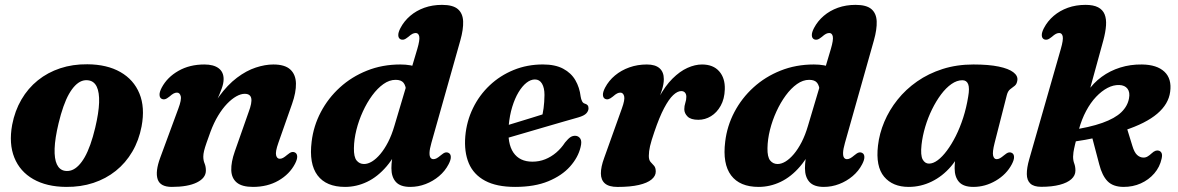

<svg xmlns="http://www.w3.org/2000/svg" viewBox="-20 -739 4742 773"><path d="M331.7 -480.2Q410.7 -479.7 464.6 -449Q518.5 -418.3 541.4 -362.4Q564.4 -306.6 550 -230Q539.3 -173.8 512.7 -128.5Q486.1 -83.1 446.3 -51.2Q406.5 -19.3 355.8 -2.6Q305.1 14.1 246.1 13.5Q167.6 12.9 113.9 -17.8Q60.3 -48.4 37.7 -104.5Q15.1 -160.6 29 -236.7Q39.8 -293 66.3 -338.3Q92.7 -383.6 132.3 -415.5Q171.9 -447.4 222.4 -464.1Q272.9 -480.8 331.7 -480.2ZM240.8 -51.3Q255.4 -48.9 269.2 -54Q283 -59.2 296 -72.3Q309.1 -85.4 321.1 -106.3Q333 -127.2 343.6 -156.9Q354.2 -186.5 363.3 -224.6Q377.6 -284.9 379 -326Q380.3 -367.1 369.7 -389.5Q359.2 -411.8 337 -415.4Q322.5 -417.8 308.9 -412.7Q295.3 -407.5 282.4 -394.4Q269.5 -381.3 257.6 -360.4Q245.8 -339.5 235.3 -309.8Q224.8 -280.2 215.7 -242.1Q201.4 -182.2 199.9 -140.9Q198.5 -99.6 209 -77.3Q219.5 -55 240.8 -51.3Z M631 -341Q622.7 -345.3 622.3 -356.9Q621.8 -368.5 631.1 -386.3Q653.5 -428.3 698.5 -453.8Q743.4 -479.4 802.8 -479.4Q840 -479.4 860.1 -464.3Q880.3 -449.2 880.3 -420.5Q880.3 -403.4 872.5 -382.2Q864.8 -361 853.6 -336.1Q842.4 -311.2 830.8 -282.8Q819.2 -254.5 811.8 -223L799.8 -233.1Q827.1 -302.9 861.7 -350.3Q896.3 -397.8 934.2 -426.2Q972.1 -454.7 1009.7 -467Q1047.4 -479.4 1080.5 -479.4Q1126.9 -479.4 1148.7 -459.2Q1170.6 -439.1 1171.5 -403.2Q1172.4 -367.4 1155.7 -320.2L1100.7 -163.8Q1088 -128 1091.6 -113.9Q1095.2 -99.8 1106.3 -99.8Q1112.7 -99.8 1119.4 -103.3Q1126.2 -106.9 1136.3 -115.5Q1147.1 -124.7 1154.1 -126.5Q1161.1 -128.4 1167.8 -124.9Q1176.1 -120.6 1176.5 -109Q1177 -97.4 1167.7 -79.6Q1145.7 -37.6 1101.3 -12Q1057 13.5 998.4 13.5Q954.4 13.5 933.3 -4Q912.2 -21.6 911.1 -53.8Q910.1 -86 925.2 -129.1L980.7 -287Q995.4 -325.6 991.5 -343.5Q987.6 -361.3 965.2 -361.3Q949.6 -361.3 931.2 -351Q912.8 -340.6 894 -321.1Q875.3 -301.6 858.2 -273.4Q841.1 -245.1 827.6 -209Q818 -182.7 811.4 -163.7Q804.8 -144.8 801.6 -131.6Q798.5 -118.5 798.5 -108.6Q798.5 -93.2 803.7 -80.8Q808.9 -68.5 808.9 -52.2Q808.9 -22.4 772.6 -4.4Q736.3 13.5 671.7 13.5Q624.9 13.5 614.7 -17.4Q604.5 -48.4 625.2 -104.4L698.1 -302.1Q711.5 -337.9 707.6 -352Q703.7 -366.1 692.5 -366.1Q686.2 -366.1 679.4 -362.8Q672.6 -359.4 662.5 -350.4Q651.7 -341.6 644.7 -339.8Q637.7 -337.9 631 -341Z M1833.4 -576.6 1716.8 -163.7Q1709.8 -139 1709.3 -124.7Q1708.8 -110.4 1713.1 -104.3Q1717.5 -98.2 1724.8 -98.2Q1731.2 -98.2 1737.9 -101.7Q1744.7 -105.3 1754.8 -113.9Q1765.6 -123.1 1772.6 -124.9Q1779.6 -126.8 1786.3 -123.3Q1794.6 -119 1795 -107.4Q1795.5 -95.8 1786.2 -78Q1772 -50.4 1747.7 -29.9Q1723.4 -9.4 1693.5 2Q1663.6 13.5 1631.7 13.5Q1591.7 13.5 1573.7 -6.6Q1555.8 -26.7 1555.8 -61.8Q1555.8 -78.1 1558.3 -97Q1560.8 -116 1565.8 -139.1Q1570.8 -162.2 1578.4 -189.6L1598.6 -178.7Q1573.1 -112.2 1536.8 -69.7Q1500.5 -27.1 1457.7 -6.8Q1415 13.5 1369.2 13.5Q1293.3 13.5 1258.4 -33Q1223.5 -79.6 1234.7 -168.9Q1242.1 -231.6 1271.6 -287.7Q1301.1 -343.9 1348.5 -387Q1395.8 -430.1 1457.6 -454.7Q1519.3 -479.4 1591.5 -479.4Q1635.6 -479.4 1665 -466.3Q1694.5 -453.2 1709.4 -431.1Q1724.3 -408.9 1725 -381.2L1615.5 -369.9Q1614 -394 1604.5 -405.8Q1595 -417.6 1572.7 -417.6Q1547.7 -417.6 1523.7 -400.6Q1499.7 -383.6 1478.5 -354.8Q1457.3 -325.9 1440.9 -290.1Q1424.5 -254.3 1414.9 -216.1Q1405.4 -177.9 1404.9 -142.6Q1404.2 -107.3 1415.6 -93Q1427.1 -78.7 1445.7 -78.7Q1461 -78.7 1477.7 -88.8Q1494.4 -99 1511.1 -118.7Q1527.8 -138.5 1542.5 -167Q1557.1 -195.4 1567.9 -232.3L1660.1 -542Q1670.8 -578.3 1667.9 -592.2Q1664.9 -606.1 1653.7 -606.1Q1647.4 -606.1 1640.6 -602.8Q1633.8 -599.4 1623.7 -590.4Q1612.9 -581.6 1605.9 -579.8Q1598.9 -577.9 1592.2 -581Q1583.9 -585.3 1583.5 -596.9Q1583 -608.5 1592.3 -626.3Q1607 -654.3 1631.5 -675.2Q1655.9 -696.1 1688.4 -707.8Q1721 -719.4 1759.6 -719.4Q1803.5 -719.4 1823.4 -702.3Q1843.3 -685.1 1844.6 -653.1Q1845.9 -621 1833.4 -576.6Z M1938.7 -209.1Q1938.7 -209.1 1956 -214.4Q1973.4 -219.8 2001.2 -228.2Q2029.1 -236.6 2061.2 -246.5Q2093.3 -256.4 2124.1 -265.8Q2154.9 -275.2 2177.2 -282.4L2160 -262.4Q2165.3 -279.8 2168.5 -303.5Q2171.7 -327.2 2172.1 -356.9Q2172.1 -385.4 2162.1 -402.3Q2152.1 -419.1 2133.5 -419.1Q2116.6 -419.1 2099.5 -405.7Q2082.5 -392.3 2067.6 -367.6Q2052.8 -343 2042.3 -308.8Q2031.8 -274.7 2028 -232.9Q2022 -161.4 2047 -124.7Q2072 -88.1 2123.5 -88.1Q2150.8 -88.1 2174.8 -97.7Q2198.8 -107.3 2219.2 -124.6Q2239.6 -142 2254.9 -165.4Q2268 -181.4 2276.9 -187Q2285.8 -192.7 2296.4 -192.3Q2308.8 -191.9 2316.2 -181.1Q2323.6 -170.3 2317.4 -146.5Q2307.7 -105.4 2275.1 -68.7Q2242.6 -32.1 2187.5 -9.3Q2132.5 13.5 2053.8 13.5Q1979.1 13.5 1932.8 -11.4Q1886.5 -36.3 1867.3 -82Q1848.1 -127.8 1853.3 -190.5Q1858.6 -250.9 1884.1 -303.3Q1909.5 -355.8 1951.4 -395.3Q1993.3 -434.9 2047.9 -457.2Q2102.5 -479.5 2165.7 -479.5Q2215.5 -479.5 2247.5 -462.3Q2279.6 -445.2 2296.5 -416Q2313.4 -386.9 2317.8 -349.9Q2319.4 -339.7 2323.2 -331.9Q2327.1 -324 2333.9 -322Q2341.3 -320.1 2345.3 -315.7Q2349.4 -311.3 2349.4 -303.2Q2349.4 -292.3 2340.6 -282.7Q2331.9 -273.1 2307.8 -266.2Q2285 -259.8 2249.6 -249.6Q2214.2 -239.3 2173.1 -227.4Q2132 -215.4 2091.4 -203.5Q2050.9 -191.5 2017.3 -181.9Q1983.8 -172.3 1963.6 -166.3Q1943.4 -160.3 1943.4 -160.3Z M2416.1 -341Q2407.8 -345.3 2407.4 -356.9Q2406.9 -368.5 2416.2 -386.3Q2430.9 -414.3 2456 -435.2Q2481.1 -456.1 2513.8 -467.7Q2546.5 -479.4 2584.3 -479.4Q2618.2 -479.4 2635.4 -464.2Q2652.6 -449.1 2652.6 -420.3Q2652.6 -401 2645 -376.7Q2637.4 -352.4 2627.1 -326.2Q2616.9 -300.1 2608.4 -275Q2599.9 -250 2598.5 -229.3L2589.1 -231.9Q2606.9 -298.6 2632.4 -345.8Q2657.9 -393.1 2687.5 -422.5Q2717.2 -452 2747.7 -465.7Q2778.3 -479.4 2806.2 -479.4Q2851.5 -479.4 2875.6 -451.8Q2899.7 -424.2 2898.1 -379.2Q2896.9 -340.7 2881.5 -313.2Q2866.2 -285.7 2842.5 -271.2Q2818.9 -256.7 2791.7 -256.7Q2761.3 -256.7 2748.1 -269.9Q2735 -283 2735 -299.3Q2735 -312.5 2739.1 -324.7Q2743.2 -336.8 2743.2 -349.2Q2743.2 -360 2737.7 -366.2Q2732.3 -372.3 2722.7 -372.3Q2707.7 -372.3 2690.3 -356.1Q2672.9 -339.9 2653.8 -303.8Q2634.7 -267.8 2614.3 -207.6Q2602.1 -172.3 2597.1 -150.7Q2592.2 -129.2 2592.2 -111.4Q2592.2 -94.9 2599.1 -87.1Q2606.1 -79.4 2613.1 -71.8Q2620.1 -64.3 2620.1 -48.1Q2620.1 -30.5 2603 -16.3Q2586 -2.2 2551.9 5.7Q2517.9 13.6 2466.1 13.6Q2431.7 13.6 2415.5 -0.4Q2399.3 -14.4 2399.2 -40.7Q2399 -67 2412.7 -103.9L2483.6 -302.1Q2496.7 -337.9 2492.8 -352Q2488.8 -366.1 2477.6 -366.1Q2471.3 -366.1 2464.5 -362.8Q2457.7 -359.4 2447.6 -350.4Q2436.8 -341.6 2429.8 -339.8Q2422.8 -337.9 2416.1 -341Z M3498.4 -576.6 3381.8 -163.7Q3374.8 -139 3374.3 -124.7Q3373.8 -110.4 3378.1 -104.3Q3382.5 -98.2 3389.8 -98.2Q3396.2 -98.2 3402.9 -101.7Q3409.7 -105.3 3419.8 -113.9Q3430.6 -123.1 3437.6 -124.9Q3444.6 -126.8 3451.3 -123.3Q3459.6 -119 3460 -107.4Q3460.5 -95.8 3451.2 -78Q3437 -50.4 3412.7 -29.9Q3388.4 -9.4 3358.5 2Q3328.6 13.5 3296.7 13.5Q3256.7 13.5 3238.7 -6.6Q3220.8 -26.7 3220.8 -61.8Q3220.8 -78.1 3223.3 -97Q3225.8 -116 3230.8 -139.1Q3235.8 -162.2 3243.4 -189.6L3263.6 -178.7Q3238.1 -112.2 3201.8 -69.7Q3165.5 -27.1 3122.7 -6.8Q3080 13.5 3034.2 13.5Q2958.3 13.5 2923.4 -33Q2888.5 -79.6 2899.7 -168.9Q2907.1 -231.6 2936.6 -287.7Q2966.1 -343.9 3013.5 -387Q3060.8 -430.1 3122.6 -454.7Q3184.3 -479.4 3256.5 -479.4Q3300.6 -479.4 3330 -466.3Q3359.5 -453.2 3374.4 -431.1Q3389.3 -408.9 3390 -381.2L3280.5 -369.9Q3279 -394 3269.5 -405.8Q3260 -417.6 3237.7 -417.6Q3212.7 -417.6 3188.7 -400.6Q3164.7 -383.6 3143.5 -354.8Q3122.3 -325.9 3105.9 -290.1Q3089.5 -254.3 3079.9 -216.1Q3070.4 -177.9 3069.9 -142.6Q3069.2 -107.3 3080.6 -93Q3092.1 -78.7 3110.7 -78.7Q3126 -78.7 3142.7 -88.8Q3159.4 -99 3176.1 -118.7Q3192.8 -138.5 3207.5 -167Q3222.1 -195.4 3232.9 -232.3L3325.1 -542Q3335.8 -578.3 3332.9 -592.2Q3329.9 -606.1 3318.7 -606.1Q3312.4 -606.1 3305.6 -602.8Q3298.8 -599.4 3288.7 -590.4Q3277.9 -581.6 3270.9 -579.8Q3263.9 -577.9 3257.2 -581Q3248.9 -585.3 3248.5 -596.9Q3248 -608.5 3257.3 -626.3Q3272 -654.3 3296.5 -675.2Q3320.9 -696.1 3353.4 -707.8Q3386 -719.4 3424.6 -719.4Q3468.5 -719.4 3488.4 -702.3Q3508.3 -685.1 3509.6 -653.1Q3510.9 -621 3498.4 -576.6Z M3984.3 -163.4Q3974.9 -126.5 3978.4 -112.3Q3981.9 -98.2 3992.5 -98.2Q3999.1 -98.2 4005.7 -101.8Q4012.3 -105.4 4022.4 -113.9Q4033.2 -123.1 4040.2 -124.9Q4047.2 -126.8 4053.9 -123.3Q4062.2 -119 4062.6 -107.4Q4063.1 -95.8 4053.8 -78Q4032.2 -36.8 3989.2 -11.6Q3946.3 13.5 3898.9 13.5Q3858.9 13.5 3841.1 -6.5Q3823.4 -26.5 3823.4 -61.8Q3823.4 -74 3824.7 -87.6Q3826 -101.3 3828.8 -117.5Q3831.6 -133.7 3836.3 -153Q3841 -172.3 3847.7 -195.7L3860.2 -163.3Q3842.7 -108.8 3808.7 -69Q3774.7 -29.2 3730.7 -7.9Q3686.7 13.5 3638.3 13.5Q3574 13.5 3539.5 -27.6Q3505 -68.7 3514.8 -152.9Q3520.3 -201.3 3540.2 -248.5Q3560.1 -295.8 3593.4 -337.5Q3626.7 -379.3 3672.3 -411.1Q3717.9 -443 3775 -461.2Q3832 -479.4 3898.9 -479.4Q3960.8 -479.4 4000.8 -471Q4040.9 -462.6 4059.6 -448.2Q4078.4 -433.9 4076 -416.1Q4074 -400.5 4065.2 -393.6Q4056.5 -386.7 4047.2 -379.8Q4038 -372.9 4033.7 -356.9ZM3690.1 -156.1Q3685.5 -113.6 3694.7 -96.9Q3704 -80.3 3720.2 -80.3Q3736.8 -80.3 3755.2 -93.9Q3773.7 -107.6 3792.3 -132.6Q3811 -157.6 3827.9 -191.1Q3844.8 -224.7 3857.9 -265.2Q3870.9 -305.7 3878 -350Q3884.1 -384.6 3877.8 -400.3Q3871.5 -416 3854.6 -416Q3832.5 -416 3810.6 -400.7Q3788.7 -385.4 3768.8 -358.9Q3748.9 -332.3 3732.4 -298.7Q3715.9 -265.1 3705 -228.4Q3694.1 -191.7 3690.1 -156.1Z M4250.9 -542 4123.7 -97.8Q4113.7 -63 4114 -38.1Q4114.2 -13.2 4128.1 -0.1Q4142 13.1 4172.1 13.1Q4215.5 13.1 4246.2 5Q4277 -3 4293.3 -17.7Q4309.7 -32.5 4309.7 -52Q4309.7 -68.4 4305 -80.6Q4300.3 -92.8 4300.3 -108.2Q4300.3 -115.4 4301.8 -126.2Q4303.3 -137 4308.4 -158.3Q4313.6 -179.7 4323.7 -218Q4335 -259 4352.8 -292.3Q4370.6 -325.7 4392.9 -349.2Q4415.2 -372.6 4439 -385.1Q4462.8 -397.5 4486.1 -396.7Q4508.6 -396 4519.4 -381.7Q4530.2 -367.3 4525.4 -342.9Q4519.9 -311.9 4494.6 -287.3Q4469.2 -262.6 4418.1 -244.3Q4367 -226 4284.1 -213.9L4285.3 -165.8Q4418.8 -185.2 4506.2 -213.8Q4593.7 -242.4 4639.2 -281.3Q4684.7 -320.1 4691.1 -369.2Q4698.3 -421.7 4668.1 -450.2Q4637.9 -478.7 4577.4 -479.4Q4531.2 -480 4490.1 -467.1Q4449 -454.3 4415.3 -429.6Q4381.6 -405 4357.5 -369.2Q4333.5 -333.4 4321.5 -288.5L4347 -303.4L4422.1 -576.6Q4431.1 -610.1 4432.9 -636.5Q4434.7 -662.9 4427.2 -681.4Q4419.7 -699.8 4401 -709.6Q4382.3 -719.4 4350.4 -719.4Q4311.8 -719.4 4279.3 -707.8Q4246.8 -696.1 4222.3 -675.2Q4197.8 -654.3 4183.1 -626.3Q4173.8 -608.5 4174.3 -596.9Q4174.7 -585.3 4183 -581Q4189.7 -577.9 4196.7 -579.8Q4203.7 -581.6 4214.5 -590.4Q4224.6 -599.4 4231.4 -602.8Q4238.2 -606.1 4244.5 -606.1Q4255.7 -606.1 4258.6 -592.2Q4261.4 -578.3 4250.9 -542ZM4373.4 -199.5 4405.6 -77.3Q4417 -32.3 4438.9 -9.6Q4460.9 13.1 4502.9 13.5Q4541.1 13.7 4573 -0.7Q4605 -15.1 4627.2 -40.8Q4649.4 -66.5 4656.7 -100.1Q4660.2 -115.4 4656.5 -122.9Q4652.9 -130.4 4645 -132.5Q4639.1 -134.2 4632.1 -131.9Q4625.1 -129.6 4615.7 -120.9Q4608.9 -114.3 4600.5 -109.2Q4592.2 -104.2 4582.8 -104.6Q4569.2 -105 4558 -115.2Q4546.8 -125.4 4539 -151.5L4514.1 -232.3Z"/></svg>

Font: Fraunces Wonky
Style: Italic
Weight: 900
Italic angle: -16°
Version: Version 1.000;[b76b70a41]